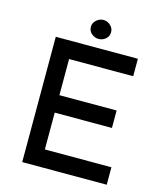

<svg xmlns="http://www.w3.org/2000/svg" viewBox="-128 -979 911 1073"><g transform="rotate(15 327.5 -442.5)"><path d="M103 -725H578V-624H207V-415H538V-314H207V-101H592V0H103ZM278 -830Q278 -853 296.5 -869Q315 -885 337 -885Q359 -885 377 -869Q395 -853 395 -830Q395 -805 377 -790Q359 -775 337 -775Q315 -775 296.5 -790Q278 -805 278 -830Z"/></g></svg>

Font: Reem Kufi Fun
Style: Regular
Weight: 400
Designer: Khaled Hosny
Version: Version 1.005